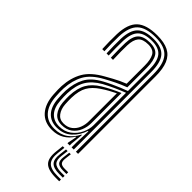

<svg xmlns="http://www.w3.org/2000/svg" viewBox="-242 -649 833 833"><g transform="rotate(45 174.5 -232.5)"><path d="M283.8 0V-474.8Q283.8 -539.5 258.9 -567.6Q234 -595.8 176.8 -595.8Q117.5 -595.8 90.9 -570.2Q64.2 -544.8 62 -485.8Q61.2 -465.5 61.6 -441.9Q62 -418.2 63 -395.5H49.8Q48.8 -419 48.4 -442Q48 -465 48.8 -486.2Q51 -550.8 80.9 -578.8Q110.8 -606.8 176.8 -606.8Q219.8 -606.8 246.1 -593.4Q272.5 -580 284.8 -551Q297 -522 297 -474.8V0ZM154 -26Q186.8 -26 209.6 -43Q232.5 -60 244.6 -85.4Q256.8 -110.8 256.8 -135.2V-334.5Q234.8 -326.2 208.1 -314.2Q181.5 -302.2 157.8 -289.2Q117.5 -266.2 98.8 -234.9Q80 -203.5 78 -153Q77.5 -141.5 78 -131.2Q78.5 -121 79.2 -109.8Q81.8 -68.2 101.6 -47.1Q121.5 -26 154 -26ZM156.8 -37.8Q127.5 -37.8 111.5 -57.9Q95.5 -78 92.5 -110.5Q91.5 -123 91.2 -133.5Q91 -144 91.2 -152Q93.2 -199 109.9 -228.1Q126.5 -257.2 162.5 -279Q179.8 -289.5 201.2 -300.4Q222.8 -311.2 243.5 -320V-134Q243.5 -110.5 234.2 -88.4Q225 -66.2 205.9 -52Q186.8 -37.8 156.8 -37.8ZM158.5 -48.5Q183.2 -48.5 199.2 -61Q215.2 -73.5 222.8 -92.9Q230.2 -112.2 230.2 -133.2V-304.8Q213.8 -296.8 198.2 -288.1Q182.8 -279.5 167.2 -269Q135.2 -247.8 120.5 -221.9Q105.8 -196 104.5 -152.2Q104.2 -143 104.5 -132.9Q104.8 -122.8 105.5 -112Q107.5 -84.5 120.9 -66.5Q134.2 -48.5 158.5 -48.5ZM143.2 7Q96.2 7 69.6 -22.9Q43 -52.8 39.5 -106.8Q38.5 -121.5 38.2 -135Q38 -148.5 38.5 -157.5Q41.5 -210.8 63.9 -249.8Q86.2 -288.8 142.5 -320Q159.8 -329.8 173.9 -337.5Q188 -345.2 201.8 -351.8Q215.5 -358.2 230.8 -364.2V-474.8Q230.8 -511.2 219.9 -531.2Q209 -551.2 176.8 -551.2Q143.8 -551.2 130 -534.9Q116.2 -518.5 115 -483.5Q114.5 -467.5 114.6 -445.9Q114.8 -424.2 115.8 -395.5H102.5Q101.5 -425.5 101.4 -446.2Q101.2 -467 101.8 -484.5Q103.2 -526.5 120.9 -544.4Q138.5 -562.2 176.8 -562.2Q215.8 -562.2 229.9 -540Q244 -517.8 244 -474.8V-355.2Q217.2 -345.2 193.2 -333.5Q169.2 -321.8 147.2 -309.5Q94.8 -280.8 74.6 -243.8Q54.5 -206.8 51.8 -156.5Q51.2 -144.2 51.5 -132.9Q51.8 -121.5 52.8 -107.8Q56 -57.5 80.4 -30.8Q104.8 -4 146.8 -4Q183.2 -4 208.9 -22.2Q234.5 -40.5 248 -69.5H251L245.5 -11.8V0H232V-4.5L240 -45.8H237.5Q222 -20.8 198.5 -6.9Q175 7 143.2 7ZM257.2 0V-32L259.8 -100.5H256.8Q245.5 -64.5 218.6 -39.8Q191.8 -15 150 -15Q113 -15 91 -39.1Q69 -63.2 66 -108.5Q65 -122.8 64.8 -133.6Q64.5 -144.5 65 -155.5Q67.5 -203 85.9 -238Q104.2 -273 152.5 -299.2Q170 -308.8 188.9 -317.5Q207.8 -326.2 225.6 -333.6Q243.5 -341 257.2 -345.8V-474.8Q257.2 -527.8 238.6 -550.6Q220 -573.5 176.8 -573.5Q131.2 -573.5 110.8 -553Q90.2 -532.5 88.5 -484.8Q87.8 -464.5 88.1 -441Q88.5 -417.5 89.2 -395.5H76.2Q75.2 -418 74.9 -441.9Q74.5 -465.8 75.2 -485.2Q77.2 -538.5 100.8 -561.5Q124.2 -584.5 176.8 -584.5Q227 -584.5 248.8 -559Q270.5 -533.5 270.5 -474.8V0ZM236.5 23.5 232.5 59.2Q228 97.5 244.1 114.2Q260.2 131 302 131H323.2V142H302Q254 142 235.6 122.9Q217.2 103.8 222.5 59.2L226.5 23.5ZM276 23.5 272.2 55.5Q270.5 72.2 277.1 79.5Q283.8 86.8 302 86.8H323.2V97.5H302Q277.8 97.5 268.6 87.8Q259.5 78 262.5 55.5L266.5 23.5ZM256.5 23.5 252.5 57.2Q249 84.8 260.5 96.8Q272 108.8 302 108.8H323.2V119.8H302Q265.8 119.8 252 105.2Q238.2 90.8 242.5 57.2L246.5 23.5Z"/></g></svg>

Font: Big Shoulders Inline Display Thin
Style: Regular
Weight: 400
Version: Version 2.002